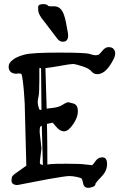

<svg xmlns="http://www.w3.org/2000/svg" viewBox="-20 -904 598 922"><path d="M163.6 -855.5C163.6 -841.5 173 -823.4 191.9 -801.3L256.3 -716.8C263.5 -708 272.1 -703.6 282.2 -703.6C298.8 -703.6 307.1 -713.7 307.1 -733.9C307.1 -736.5 306.8 -740.3 306.2 -745.4C305.5 -750.4 302.3 -767.6 296.6 -796.9C290.9 -826.2 283.5 -846.4 274.4 -857.4C265.3 -868.5 253.4 -874 238.8 -874H238.3C236.7 -874 235 -873.9 233.4 -873.5C221.7 -873.5 214.2 -874.2 210.9 -875.5C209.3 -880.7 202.1 -883.6 189.5 -884.3H188C171.4 -884.3 163.1 -879.6 163.1 -870.1V-869.1C163.4 -861.7 163.6 -857.1 163.6 -855.5ZM168.9 -576.7H177.2C177.6 -510.3 178.2 -443.7 179.2 -377C175.9 -376.3 173.7 -376 172.6 -376C171.5 -376 170.5 -376.5 169.7 -377.4C168.9 -378.4 167.2 -383 164.8 -391.1C162.4 -399.3 161.1 -406.7 161.1 -413.6C161.1 -420.4 162.4 -429.4 165 -440.4C167.6 -451.5 168.9 -477.7 168.9 -519ZM301.8 -117.7C257.8 -117.7 231.7 -117.1 223.4 -116C215.1 -114.8 209.8 -114.1 207.5 -113.8C207.5 -178.5 206.9 -243.7 205.6 -309.1L232.9 -314.9L248 -297.4C260.7 -281.4 273.9 -273.4 287.6 -273.4C301.3 -273.4 315.8 -284.7 331.1 -307.1C346.4 -329.6 354 -350.4 354 -369.6C354 -388.8 347.7 -401 335 -406.2L309.1 -413.1C302.9 -413.1 293.8 -409.2 281.7 -401.4C269.7 -393.6 255.5 -388.7 239.3 -386.7C223 -384.8 211.3 -383.3 204.1 -382.3C202.5 -447.1 200.5 -512 198.2 -577.1C213.9 -578.5 237.7 -582 269.8 -587.9C301.8 -593.8 321.9 -596.7 329.8 -596.7C337.8 -596.7 352.9 -593.1 375 -585.9C397.1 -578.8 411.8 -570.6 418.9 -561.5C426.1 -552.4 435.5 -547.9 447.3 -547.9C459 -547.9 470.4 -552.1 481.4 -560.5C492.5 -569 503.9 -582.8 515.6 -602.1C527.3 -621.3 533.2 -635.7 533.2 -645.5C533.2 -655.3 530.6 -663.1 525.4 -668.9C520.2 -674.8 512.2 -677.7 501.5 -677.7C490.7 -677.7 480.7 -671.8 471.4 -659.9C462.2 -648 455.2 -641.5 450.7 -640.4C446.1 -639.2 441.5 -638.7 436.8 -638.7C432 -638.7 423.2 -640.8 410.2 -645C397.1 -649.3 348.1 -651.4 263.2 -651.4C178.2 -651.4 123.5 -648.3 99.1 -642.1C74.7 -635.9 55.7 -627.6 42 -617.2C28.3 -606.8 21.5 -595.9 21.5 -584.5V-584C21.5 -572.3 25 -563.6 32 -558.1C39 -552.6 48.5 -549.8 60.5 -549.8H63L64.9 -551.8L80.1 -550.3C80.7 -549.6 81.8 -548.7 83.3 -547.4C84.7 -546.1 87 -534.2 90.1 -511.7C93.2 -489.3 96 -454.8 98.6 -408.2L106.4 -108.4L59.1 -74.7C44.8 -65.3 37.2 -57.3 36.4 -50.8C35.6 -44.3 35.2 -39.9 35.2 -37.6C35.2 -22.9 44.6 -15.6 63.5 -15.6H64.9L211.9 -43.9C267.6 -53.7 301.1 -58.6 312.5 -58.6C323.9 -58.6 335.8 -57.2 348.1 -54.4C360.5 -51.7 368.1 -49.4 370.8 -47.6C373.6 -45.8 376.4 -37.8 379.2 -23.4C381.9 -9.1 390.5 -2 404.8 -2C409.7 -2 416.5 -3.5 425.3 -6.6C434.1 -9.7 438.5 -14.5 438.5 -21V-22.5C441.7 -28 451.8 -39.6 468.8 -57.4C485.7 -75.1 494.1 -94.7 494.1 -116.2C494.1 -137.7 486.7 -148.4 471.7 -148.4H470.7C457.7 -148.4 447.2 -142.7 439.2 -131.1C431.2 -119.5 425.5 -112.8 421.9 -110.8L389.2 -114.3C374.8 -116.5 345.7 -117.7 301.8 -117.7ZM170.4 -269.5C170.4 -285.5 171.5 -294.4 173.8 -296.1C176.1 -297.9 178.4 -299.3 180.7 -300.3C182 -237.8 183.8 -175 186 -111.8L174.3 -115.2C172.4 -117.2 171.4 -121.1 171.4 -127L179.2 -191.9Z"/></svg>

Font: Drukaatie burti
Style: Regular
Weight: 400
Version: Version 0.14.4